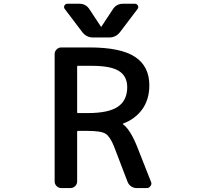

<svg xmlns="http://www.w3.org/2000/svg" viewBox="-20 -1001 1040 1000"><path d="M385.7 -319.3Q381.8 -319.3 381.8 -314.5V-56.6Q381.8 -42 371.6 -31.7Q361.3 -21.5 346.7 -21.5H299.8Q285.2 -21.5 274.9 -31.7Q264.6 -42 264.6 -56.6V-718.8Q264.6 -733.4 274.9 -743.7Q285.2 -753.9 299.8 -753.9H446.3Q609.4 -753.9 683.6 -704.6Q757.8 -655.3 757.8 -556.6Q757.8 -481.4 718.8 -428.7Q681.6 -379.9 621.1 -357.4Q620.1 -357.4 619.6 -356Q619.1 -354.5 621.1 -353.5Q658.2 -326.2 693.4 -239.3L766.6 -53.7Q768.6 -48.8 768.6 -44.9Q768.6 -38.1 763.7 -32.2Q756.8 -21.5 745.1 -21.5H692.4Q675.8 -21.5 663.1 -30.3Q650.4 -39.1 644.5 -53.7L574.2 -237.3Q553.7 -289.1 530.3 -304.2Q506.8 -319.3 436.5 -319.3ZM457 -658.2H385.7Q381.8 -658.2 381.8 -654.3V-416Q381.8 -412.1 385.7 -412.1H436.5Q545.9 -412.1 594.2 -445.3Q642.6 -478.5 642.6 -546.9Q642.6 -603.5 600.1 -630.9Q557.6 -658.2 457 -658.2ZM504.9 -863.3Q504.9 -861.3 506.8 -861.3Q508.8 -861.3 508.8 -863.3L567.4 -952.1Q585.9 -981.4 620.1 -981.4H682.6Q693.4 -981.4 698.2 -971.7Q700.2 -967.8 700.2 -963.9Q700.2 -959 696.3 -954.1L604.5 -833Q583 -805.7 547.9 -805.7H465.8Q430.7 -805.7 409.2 -833L317.4 -954.1Q313.5 -959 313.5 -963.9Q313.5 -967.8 315.4 -971.7Q320.3 -981.4 331.1 -981.4H393.6Q427.7 -981.4 446.3 -952.1Z"/></svg>

Font: Gen Jyuu Gothic L Monospace Medium
Style: Regular
Weight: 500
Designer: [Source Han Sans]
Ryoko NISHIZUKA  (kana & ideographs); Paul D. Hunt (Latin, Greek & Cyrillic); Wenlong ZHANG  (bopomofo
Version: Version 1.002.20150607